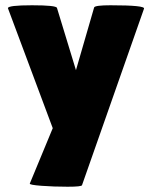

<svg xmlns="http://www.w3.org/2000/svg" viewBox="-20 -526 577 728"><path d="M10 -495Q10 -506 101.5 -506Q193 -506 196 -496L268 -260L337 -498Q341 -506 399 -506Q532 -506 526 -493L291 176Q290 182 236.5 182Q183 182 137 178.5Q91 175 93 170L180 -40Z"/></svg>

Font: Lilita One Rus
Style: Regular
Weight: 400
Designer: Juan Montoreano
Foundry: Juan Montoreano
Version: Version 1.002